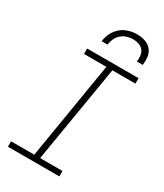

<svg xmlns="http://www.w3.org/2000/svg" viewBox="-233 -1043 965 1132"><g transform="rotate(30 250.0 -477.5)"><path d="M22 0V-37H180L289 -698H137V-735H487V-698H330L220 -37H372V0ZM189 -815Q192 -834 198 -852.5Q204 -871 215.5 -888Q227 -905 242.5 -918.5Q258 -932 276.5 -940Q295 -948 314 -951.5Q333 -955 352 -955Q380 -955 406 -946.5Q432 -938 449 -918Q466 -898 469.5 -870.5Q473 -843 469 -815H429Q432 -835 429.5 -855.5Q427 -876 415.5 -890.5Q404 -905 385 -911.5Q366 -918 346 -918Q325 -918 304 -911.5Q283 -905 266.5 -890.5Q250 -876 241 -856Q232 -836 229 -815Z"/></g></svg>

Font: Iosevka Slab XLtObl
Style: Regular
Weight: 200
Italic angle: -9°
Monospace: yes
Designer: Belleve Invis
Foundry: Belleve Invis
Version: Version 11.1.1; ttfautohint (v1.8.3)